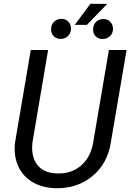

<svg xmlns="http://www.w3.org/2000/svg" viewBox="-20 -972 681 1002"><path d="M50.3 0ZM640.6 -710.9 558.6 -230Q542 -119.1 462.9 -53.5Q383.8 12.2 272 10.3Q202.1 8.8 150.6 -21.2Q99.1 -51.3 74.7 -105.7Q50.3 -160.2 58.6 -229.5L140.6 -710.9H231L149.4 -229Q141.1 -154.3 174.8 -111.6Q208.5 -68.8 276.9 -66.9Q351.1 -64 402.1 -107.2Q453.1 -150.4 466.3 -228.5L548.3 -710.9ZM451.7 -952.1 539.6 -951.7 433.6 -842.3H370.1ZM246.6 -819.3Q246.6 -842.3 261 -857.4Q275.4 -872.6 298.3 -873.5Q320.8 -874.5 335.7 -860.1Q350.6 -845.7 350.6 -822.3Q350.1 -799.3 335.7 -784.7Q321.3 -770 298.3 -769Q276.9 -768.1 261.7 -782Q246.6 -795.9 246.6 -819.3ZM465.8 -818.4Q465.8 -841.3 480 -856.4Q494.1 -871.6 517.6 -872.6Q541 -873.5 555.4 -858.4Q569.8 -843.3 569.8 -821.3Q569.3 -798.3 554.7 -783.9Q540 -769.5 517.6 -768.6Q494.6 -767.6 480 -781.7Q465.3 -795.9 465.8 -818.4Z"/></svg>

Font: Roboto
Style: Italic
Weight: 400
Italic angle: -12°
Designer: Google
Version: Version 2.134; 2016; ttfautohint (v1.6)